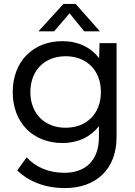

<svg xmlns="http://www.w3.org/2000/svg" viewBox="-20 -720 690 980"><path d="M311 240C471 240 575 143 575 -20V-500H488L486 -423C444 -478 379 -510 299 -510C148 -510 45 -406 45 -250C45 -94 148 10 299 10C379 10 443 -22 485 -76V-20C485 98 417 162 309 162C229 162 163 134 116 83L68 150C121 202 204 240 311 240ZM315 -68C207 -68 135 -141 135 -250C135 -360 207 -433 315 -433C423 -433 495 -360 495 -250C495 -141 423 -68 315 -68ZM366 -700H304L176 -560H256L335 -652L410 -560H490Z"/></svg>

Font: Gully
Style: Regular
Weight: 400
Designer: jaikishan Patel
Foundry: MagicType
Version: Version 1.000;Glyphs 3.2 (3242)